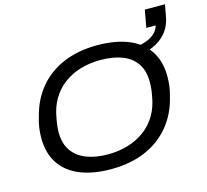

<svg xmlns="http://www.w3.org/2000/svg" viewBox="-116 -959 1191 1105"><g transform="rotate(-15 479.0 -406.5)"><path d="M415 12Q307 12 230 -19.5Q153 -51 112 -113Q71 -175 71 -266Q71 -298 75.5 -328Q80 -358 89 -385Q113 -484 171.5 -554Q230 -624 318 -661Q406 -698 519 -698Q628 -698 705 -666.5Q782 -635 823 -573Q864 -511 864 -420Q864 -391 860.5 -363Q857 -335 849 -308Q826 -208 767 -136Q708 -64 619 -26Q530 12 415 12ZM418 -75Q483 -75 539 -92Q595 -109 639 -141.5Q683 -174 711.5 -223Q740 -272 750 -336Q753 -350 754.5 -361.5Q756 -373 756.5 -382Q757 -391 757.5 -399.5Q758 -408 758 -415Q758 -483 728 -526.5Q698 -570 643.5 -590.5Q589 -611 516 -611Q451 -611 395.5 -594.5Q340 -578 296 -545Q252 -512 223.5 -463.5Q195 -415 185 -351Q182 -337 180.5 -325.5Q179 -314 178 -305Q177 -296 176.5 -287.5Q176 -279 176 -272Q176 -204 206.5 -160.5Q237 -117 291.5 -96Q346 -75 418 -75ZM701 -578 710 -630Q775 -632 819.5 -656Q864 -680 875 -721H819L838 -825H958L946 -759Q937 -703 905 -663.5Q873 -624 821.5 -602Q770 -580 701 -578Z"/></g></svg>

Font: Archivo SemiExpanded
Style: Italic
Weight: 400
Width: 6
Italic angle: -10°
Designer: Hector Gatti
Foundry: Omnibus-Type
Version: Version 2.001